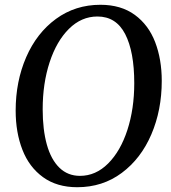

<svg xmlns="http://www.w3.org/2000/svg" viewBox="-20 -773 716 803"><path d="M45.5 -310.5Q45.5 -432.5 89.5 -533.8Q133.5 -635 214.2 -694Q295 -753 400 -753Q486 -753 543.8 -710.8Q601.5 -668.5 629 -596.5Q656.5 -524.5 656.5 -435Q656.5 -312.5 613 -211Q569.5 -109.5 489.2 -49.8Q409 10 303 10Q218 10 160 -32Q102 -74 73.8 -146.5Q45.5 -219 45.5 -310.5ZM541.5 -425Q541.5 -557 503.5 -630.5Q465.5 -704 387.5 -704Q320.5 -704 268.5 -652.5Q216.5 -601 187.5 -512.5Q158.5 -424 158.5 -316Q158.5 -230.5 176 -168Q193.5 -105.5 228.5 -71.5Q263.5 -37.5 314.5 -37.5Q380.5 -37.5 432.2 -89.2Q484 -141 512.8 -229.5Q541.5 -318 541.5 -425Z"/></svg>

Font: Merriweather Text
Style: Italic
Weight: 400
Italic angle: -7.8°
Designer: Eben Sorkin
Foundry: Eben Sorkin
Version: Version 2.100